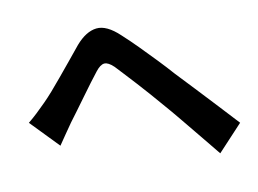

<svg xmlns="http://www.w3.org/2000/svg" viewBox="-71 -767 1142 850"><g transform="rotate(-10 500.0 -342.0)"><path d="M43 -302Q65 -320 83.5 -337.5Q102 -355 125 -378Q143 -396 165 -421Q187 -446 212.5 -477Q238 -508 265 -540.5Q292 -573 317 -604Q362 -656 409 -661.5Q456 -667 514 -612Q548 -581 583.5 -545Q619 -509 653.5 -473Q688 -437 717 -404Q751 -368 794 -322.5Q837 -277 881.5 -229Q926 -181 964 -140L854 -22Q820 -64 782.5 -109.5Q745 -155 709 -199Q673 -243 643 -277Q621 -303 595 -332.5Q569 -362 543 -390.5Q517 -419 495 -442.5Q473 -466 460 -480Q435 -504 417 -502.5Q399 -501 378 -474Q363 -455 343.5 -429Q324 -403 303 -374Q282 -345 262 -318Q242 -291 227 -271Q210 -247 193 -222Q176 -197 163 -178Z"/></g></svg>

Font: Noto Sans SC
Style: Bold
Weight: 700
Designer: Ryoko NISHIZUKA  (kana, bopomofo & ideographs); Paul D. Hunt (Latin, Greek & Cyrillic); Sandoll Communications , Soo-you
Foundry: Adobe
Version: Version 2.004-H2;hotconv 1.0.118;makeotfexe 2.5.65603